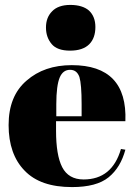

<svg xmlns="http://www.w3.org/2000/svg" viewBox="-20 -751 556 781"><path d="M273 10C273 10 273 10 273 10C339 10 389 -3 422 -30C455 -57 477 -94 490 -142C490 -142 472 -145 472 -145C472 -145 472 -145 472 -145C448 -62 397 -21 320 -21C320 -21 320 -21 320 -21C279 -21 250 -38 233 -71C216 -104 208 -154 208 -219C208 -219 208 -258 208 -258C208 -258 490 -258 490 -258C490 -258 490 -258 490 -258C496 -410 423 -486 272 -486C272 -486 272 -486 272 -486C197 -486 136 -465 88 -423C39 -381 15 -321 15 -242C15 -163 37 -101 80 -57C123 -12 187 10 273 10ZM209 -327C209 -327 209 -327 209 -327C209 -378 214 -415 223 -436C232 -457 246 -467 265 -467C284 -467 296 -457 303 -438C309 -418 312 -381 312 -327C312 -327 312 -278 312 -278C312 -278 209 -278 209 -278C209 -278 209 -327 209 -327ZM265 -545C300 -545 326 -554 343 -571C360 -588 368 -612 368 -641C368 -670 359 -692 342 -708C325 -723 299 -731 266 -731C233 -731 208 -722 192 -705C175 -688 167 -666 167 -639C167 -612 175 -590 190 -572C205 -554 230 -545 265 -545Z"/></svg>

Font: Abril Fatface Utterance
Style: Regular
Weight: 500
Designer: Veronika Burian, Jos Scaglione
Foundry: TypeTogether
Version: ""